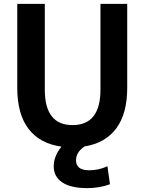

<svg xmlns="http://www.w3.org/2000/svg" viewBox="-20 -750 745 990"><path d="M211 -730V-288Q211 -105 354 -105Q498 -105 498 -288V-730H636V-297Q636 -164 579.5 -88Q523 -12 416 5Q372 35 372 76Q372 128 439 128Q490 128 534 107L547 200Q493 220 430 220Q345 220 301 190.5Q257 161 257 108Q257 55 297 6Q186 -9 127.5 -85Q69 -161 69 -297V-730Z"/></svg>

Font: M PLUS 1p
Style: Bold
Weight: 700
Version: Version 1.062